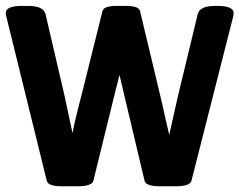

<svg xmlns="http://www.w3.org/2000/svg" viewBox="-23 -630 812 651"><path d="M135.7 -16.6 -1.5 -573.7Q-3.4 -579.1 -3.4 -586.9Q-3.4 -597.7 10 -603.8Q23.4 -609.9 50.8 -609.9H73.2Q124 -609.9 131.3 -582.5L196.3 -303.2Q197.8 -295.9 208 -248L223.1 -178.2Q229 -213.9 245.6 -277.3L252.4 -303.2L324.2 -591.3Q326.2 -601.1 338.1 -605.5Q350.1 -609.9 371.6 -609.9H404.8Q426.3 -609.9 438.2 -605.5Q450.2 -601.1 452.1 -591.3L521 -303.2Q533.7 -249.5 550.8 -172.4Q552.7 -181.2 564.5 -233.9L580.1 -303.2L647.5 -582.5Q654.8 -609.9 705.6 -609.9H715.3Q742.2 -609.9 755.6 -603.8Q769 -597.7 769 -586.9Q769 -583.5 768.6 -580.3Q768.1 -577.1 767.6 -573.7L626 -16.6Q623.5 -7.8 610.4 -3.2Q597.2 1.5 578.1 1.5H514.6Q495.6 1.5 482.4 -3.2Q469.2 -7.8 467.3 -16.6L396 -316.9L382.3 -376L367.2 -316.9L293.5 -16.6Q291 -7.8 277.8 -3.2Q264.6 1.5 245.6 1.5H183.1Q162.1 1.5 149.9 -3.2Q137.7 -7.8 135.7 -16.6Z"/></svg>

Font: Jaldi
Style: Bold
Weight: 400
Designer: Pablo Cosgaya and Nicolas Silva
Foundry: Omnibus-Type
Version: Version 1.007